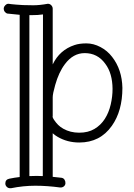

<svg xmlns="http://www.w3.org/2000/svg" viewBox="-32 -726 707 1013"><path d="M162.1 202.1 193.8 203.1 194.8 -649.9Q169.9 -646 130.9 -646H123V203.1ZM523.4 -389.6Q482.9 -445.8 415 -445.8Q354 -445.8 310.5 -387.7Q278.3 -345.2 259.3 -277.8Q246.1 -231.4 246.1 -212.9V-113.8Q243.2 -108.4 253.4 -93.3Q263.7 -78.1 274.7 -67.1Q285.6 -56.2 301.8 -46.9Q338.9 -25.9 386 -25.9Q433.1 -25.9 466.3 -45.7Q499.5 -65.4 520.8 -98.4Q542 -131.3 552 -174.1Q562 -216.8 561.8 -257.3Q561.5 -297.9 552 -331.1Q542.5 -364.3 523.4 -389.6ZM220.2 -706.1Q231.4 -706.1 238.8 -698Q246.1 -689.9 246.1 -680.2V-386.2Q282.7 -462.4 361.3 -488.3Q386.7 -497.1 424.1 -497.1Q461.4 -497.1 498 -477.8Q534.7 -458.5 559.6 -425.8Q611.8 -358.9 613.8 -262.2Q613.8 -140.6 558.1 -62Q496.1 25.9 386.2 25.9Q322.8 25.9 271.5 -4.4Q256.3 -13.2 246.1 -22.9V207Q271.5 209.5 292 211.9Q303.2 213.4 308.6 222.4Q314 231.4 313.2 241.2Q312.5 251 305.2 257.1Q297.9 263.2 288.1 263.2H285.2Q216.8 253.9 153.8 253.9Q90.8 253.9 25.9 267.1H22Q10.7 267.1 3.4 259.5Q-3.9 252 -3.9 242.2Q-3.9 221.2 17.1 216.8Q45.9 210.9 71.8 208V-647.9Q12.7 -653.3 6.3 -654.5Q0 -655.8 -6.1 -663.1Q-12.2 -670.4 -12.2 -680.2V-684.1Q-10.3 -692.9 -2.9 -699.5Q4.4 -706.1 10.3 -706.1Q16.1 -706.1 16.8 -705.6Q17.6 -705.1 27.3 -704.1Q37.1 -703.1 53 -701.7Q68.8 -700.2 89.4 -699.2Q109.9 -698.2 143.6 -698.2Q177.2 -698.2 220.2 -706.1Z"/></svg>

Font: Ribeye Marrow
Style: Regular
Weight: 400
Designer: Astigmatic (AOETI)
Foundry: Astigmatic (AOETI)
Version: Version 1.000